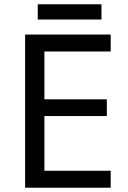

<svg xmlns="http://www.w3.org/2000/svg" viewBox="-20 -875 596 895"><path d="M496 0H97V-714H496V-635H187V-412H478V-334H187V-79H496ZM453 -855V-784H156V-855Z"/></svg>

Font: Noto Sans
Style: Regular
Weight: 400
Designer: Monotype Design Team
Foundry: Monotype Imaging Inc.
Version: Version 1.902